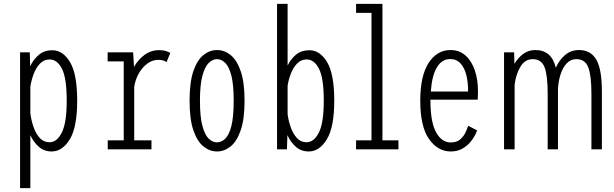

<svg xmlns="http://www.w3.org/2000/svg" viewBox="-20 -770 3165 990"><path d="M83.5 200V-500H133.5L135.5 -428Q152 -463.5 180.2 -487.2Q208.5 -511 249.5 -511Q304.5 -511 341.2 -449.5Q378 -388 378 -251Q378 -114 339.8 -51.5Q301.5 11 246.5 11Q207.5 11 180.2 -13Q153 -37 136.5 -73V200ZM235.5 -463.5Q206.5 -463.5 186 -442Q165.5 -420.5 153.5 -388.2Q141.5 -356 136.5 -323V-186.5Q141 -149.5 153 -115Q165 -80.5 185.2 -58.5Q205.5 -36.5 235 -36.5Q274 -36.5 299 -87Q324 -137.5 324 -251Q324 -366.5 299.8 -415Q275.5 -463.5 235.5 -463.5Z M535.5 0V-46.5H618V-453.5H535V-500H666.5L671 -425Q692 -462.5 725.2 -487Q758.5 -511.5 801 -511.5Q823.5 -511.5 838.2 -506Q853 -500.5 858 -496.5L838.5 -449.5Q835.5 -453 824.2 -457.2Q813 -461.5 795.5 -461.5Q766 -461.5 739.5 -442Q713 -422.5 695 -390.2Q677 -358 672 -320.5V-46.5H761V0Z M1099 11Q1061.5 11 1029.2 -14.8Q997 -40.5 977.2 -98Q957.5 -155.5 957.5 -251Q957.5 -346 977.2 -403.5Q997 -461 1029.2 -486.5Q1061.5 -512 1099 -512Q1136.5 -512 1168.8 -486.5Q1201 -461 1221 -403.5Q1241 -346 1241 -251Q1241 -155.5 1221 -98Q1201 -40.5 1168.8 -14.8Q1136.5 11 1099 11ZM1099 -36Q1121.5 -36 1141.2 -54.8Q1161 -73.5 1173 -120Q1185 -166.5 1185 -251Q1185 -333.5 1173 -380Q1161 -426.5 1141.2 -445.8Q1121.5 -465 1099 -465Q1076.5 -465 1056.5 -445.8Q1036.5 -426.5 1023.8 -380Q1011 -333.5 1011 -251Q1011 -167 1023.8 -120.2Q1036.5 -73.5 1056.5 -54.8Q1076.5 -36 1099 -36Z M1408.5 0V-750H1463V-432Q1479.5 -466.5 1507.2 -488.8Q1535 -511 1575 -511Q1630 -511 1666.8 -449.5Q1703.5 -388 1703.5 -251Q1703.5 -114 1665.2 -51.5Q1627 11 1572 11Q1533 11 1505.5 -13Q1478 -37 1462 -73.5L1459.5 0ZM1561 -463.5Q1532.5 -463.5 1512.5 -443Q1492.5 -422.5 1480.2 -391.5Q1468 -360.5 1463 -328V-180.5Q1468 -144 1480 -111.2Q1492 -78.5 1511.8 -57.5Q1531.5 -36.5 1560 -36.5Q1599.5 -36.5 1624.5 -87Q1649.5 -137.5 1649.5 -251Q1649.5 -366.5 1625 -415Q1600.5 -463.5 1561 -463.5Z M1816 0V-46.5H1895.5V-703.5H1816V-750H1952V-46.5H2034.5V0Z M2304 11Q2237.5 11 2192.2 -53Q2147 -117 2147 -251Q2147 -379 2190 -445.5Q2233 -512 2303 -512Q2348.5 -512 2380 -484Q2411.5 -456 2428 -408Q2444.5 -360 2444.5 -300Q2444.5 -287 2444 -275.8Q2443.5 -264.5 2443 -256H2199.5Q2199.5 -253.5 2199.5 -250.5Q2199.5 -141.5 2228.2 -88.5Q2257 -35.5 2304 -35.5Q2335.5 -35.5 2354 -52.2Q2372.5 -69 2381.5 -89.5Q2390.5 -110 2394 -121.5L2440 -98Q2437 -87 2427.2 -69Q2417.5 -51 2400.8 -32.5Q2384 -14 2360 -1.5Q2336 11 2304 11ZM2301 -465.5Q2258.5 -465.5 2232.8 -422.8Q2207 -380 2201.5 -298H2393.5V-305.5Q2393.5 -346 2384.5 -382.8Q2375.5 -419.5 2355 -442.5Q2334.5 -465.5 2301 -465.5Z M2579 0V-500H2631L2632.5 -440.5Q2651 -472.5 2678 -492.2Q2705 -512 2740 -512Q2781.5 -512 2807.8 -490Q2834 -468 2846 -421Q2863.5 -460.5 2893.5 -486.2Q2923.5 -512 2966 -512Q3025.5 -512 3054.5 -462.8Q3083.5 -413.5 3083.5 -297.5V0H3029.5V-286.5Q3029.5 -380.5 3013.2 -422.8Q2997 -465 2952 -465Q2922 -465 2901.5 -442.8Q2881 -420.5 2869.8 -384.8Q2858.5 -349 2857 -309V0H2804V-286.5Q2804 -380.5 2788 -422.8Q2772 -465 2727 -465Q2686 -465 2662.8 -425Q2639.5 -385 2633.5 -332V0Z"/></svg>

Font: Trispace Condensed ExtraLight
Style: Regular
Weight: 200
Width: 3
Designer: Tyler Finck
Foundry: Etcetera Type Company
Version: Version 1.210; ttfautohint (v1.8.3)